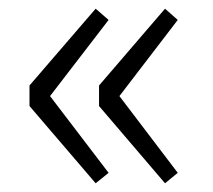

<svg xmlns="http://www.w3.org/2000/svg" viewBox="-20 -500 490 442"><path d="M200.2 -78.1 47.9 -255.9V-303.2L200.2 -480L230 -454.1L95.2 -278.8L230 -102.1ZM359.9 -78.1 208 -255.9V-303.2L359.9 -480L389.2 -454.1L254.9 -278.8L389.2 -102.1Z"/></svg>

Font: Source Han Sans CN Light
Style: Regular
Weight: 300
Designer: Ryoko NISHIZUKA  (kana, bopomofo & ideographs); Paul D. Hunt (Latin, Greek & Cyrillic); Sandoll Communications , Soo-you
Foundry: Adobe
Version: Version 2.000;hotconv 1.0.107;makeotfexe 2.5.65593